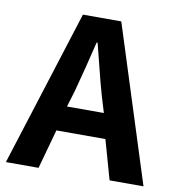

<svg xmlns="http://www.w3.org/2000/svg" viewBox="-78 -698 703 764"><g transform="rotate(10 274.0 -315.5)"><path d="M415 0 370 -159H172L128 0H-4L196 -631H351L552 0ZM197 -260H346L326 -326Q312 -375 299 -428Q286 -481 273 -531H269Q257 -480 243.5 -427.5Q230 -375 217 -326Z"/></g></svg>

Font: Narnoor
Style: Bold
Weight: 700
Designer: S. Sridhar Murthy
Foundry: SIL International
Version: Version 3.000